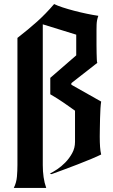

<svg xmlns="http://www.w3.org/2000/svg" viewBox="-20 -808 559 947"><path d="M48 119Q61 93 63.5 63.5Q66 34 66 6V-621Q120 -663 162.5 -701Q205 -739 247 -788Q263 -780 289 -771.5Q315 -763 345.5 -755Q376 -747 407 -740.5Q438 -734 465 -730Q461 -719 459 -709Q457 -699 456.5 -687Q456 -675 456 -659.5Q456 -644 456 -623Q456 -606 456 -585.5Q456 -565 456.5 -546.5Q457 -528 457.5 -514.5Q458 -501 460 -498L332 -398V-390L479 -307Q477 -296 475.5 -273.5Q474 -251 473.5 -224.5Q473 -198 472.5 -173.5Q472 -149 472 -135Q472 -106 473.5 -84Q475 -62 479 -46Q461 -37 430 -24Q399 -11 364 2.5Q329 16 294 29Q259 42 234 51L226 48Q241 41 262 27Q283 13 302.5 -7Q322 -27 336 -52.5Q350 -78 350 -108V-262Q333 -274 319 -284Q305 -294 291 -303.5Q277 -313 262 -322.5Q247 -332 228 -343V-424L356 -535V-637L191 -688V7Q191 37 195 65.5Q199 94 208 119Z"/></svg>

Font: New Rocker
Style: Regular
Weight: 400
Designer: Pablo Impallari, Brenda Gallo, Rodrigo Fuenzalida
Foundry: Pablo Impallari, Brenda Gallo, Rodrigo Fuenzalida
Version: Version 1.000; ttfautohint (v0.93) -l 8 -r 50 -G 200 -x 14 -